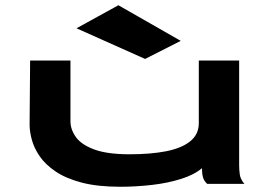

<svg xmlns="http://www.w3.org/2000/svg" viewBox="-20 -702 1040 733"><path d="M439 11Q352 11 291.5 -5Q231 -21 192 -47.5Q153 -74 131.5 -105.5Q110 -137 101.5 -168.5Q93 -200 93 -226L95 -471H249V-239Q249 -208 269.5 -179Q290 -150 339.5 -131.5Q389 -113 475 -113Q555 -113 614 -124.5Q673 -136 706 -162.5Q739 -189 739 -232V-471H893V-71Q893 -53 895.5 -35.5Q898 -18 913 0H771Q759 -11 755 -25Q751 -39 751 -60Q722 -35 671.5 -19Q621 -3 560 4Q499 11 439 11ZM534 -477 272 -594 432 -682 670 -546Z"/></svg>

Font: Inconsolata UltraExpanded Black
Style: Regular
Weight: 900
Width: 9
Monospace: yes
Designer: Raph Levien, Cyreal, Brenton Simpson
Foundry: Raph Levien, Cyreal, Google
Version: Version 3.001; ttfautohint (v1.8.2.53-6de2)